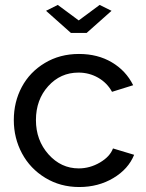

<svg xmlns="http://www.w3.org/2000/svg" viewBox="-20 -750 594 780"><path d="M214.8 -730 299.8 -667 384.8 -730 433.1 -706.1 332 -616.2H268.1L167 -706.1ZM301.8 9.8Q225.1 9.8 163.8 -27.6Q102.5 -64.9 69.3 -127Q36.1 -189 36.1 -262.2Q36.1 -335.9 68.6 -396.7Q101.1 -457.5 162.1 -494.1Q223.1 -530.8 300.8 -530.8Q377 -530.8 434.3 -496.8Q491.7 -462.9 521 -403.8L435.1 -377Q415 -413.6 378.7 -434.3Q342.3 -455.1 298.8 -455.1Q225.6 -455.1 175.8 -399.9Q126 -344.7 126 -262.2Q126 -180.2 177 -123Q228 -65.9 299.8 -65.9Q345.2 -65.9 386 -89.8Q426.8 -113.8 439 -147L524.9 -121.1Q501.5 -63 440.4 -26.6Q379.4 9.8 301.8 9.8Z"/></svg>

Font: Rawline Medium
Style: Regular
Weight: 500
Designer: Matt McInerney, Pablo Impallari, Rodrigo Fuenzalida
Foundry: Matt McInerney, Pablo Impallari, Rodrigo Fuenzalida
Version: Version 4.020;PS 004.020;hotconv 1.0.88;makeotf.lib2.5.64775